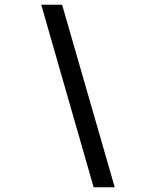

<svg xmlns="http://www.w3.org/2000/svg" viewBox="-20 -730 620 810"><path d="M375 60 154 -710H242L464 60Z"/></svg>

Font: Sometype Mono SemiBold
Style: Italic
Weight: 600
Italic angle: -12°
Designer: Ryoichi Tsunekawa
Foundry: Dharma Type
Version: Version 1.001